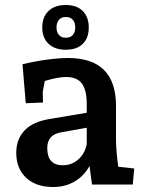

<svg xmlns="http://www.w3.org/2000/svg" viewBox="-20 -738 579 768"><path d="M45 -127Q45 -181 78 -216Q111 -251 178 -262L327 -287V-321Q327 -378 307.5 -404Q288 -430 245 -430Q211 -430 159 -414L151 -370L152 -328L83 -325L70 -481Q115 -492 165 -499Q215 -506 252 -506Q444 -506 444 -314V-182Q444 -136 453 -71L517 -64L511 0H348L338 -74Q316 -34 278.5 -12Q241 10 192 10Q124 10 84.5 -27Q45 -64 45 -127ZM231 -77Q267 -77 293 -100Q319 -123 327 -161V-227L226 -209Q169 -200 169 -146Q169 -77 231 -77ZM149 -628Q149 -670 174 -694Q199 -718 243 -718Q287 -718 311 -694Q335 -670 335 -628Q335 -586 311 -562.5Q287 -539 243 -539Q199 -539 174 -563Q149 -587 149 -628ZM281 -628Q281 -647 271.5 -658.5Q262 -670 243 -670Q225 -670 215.5 -658.5Q206 -647 206 -628Q206 -610 215.5 -598.5Q225 -587 243 -587Q262 -587 271.5 -598.5Q281 -610 281 -628Z"/></svg>

Font: Andada Pro
Style: Bold
Weight: 700
Designer: Carolina Giovagnoli
Foundry: Huerta Tipografica
Version: Version 3.005; ttfautohint (v1.8.4)